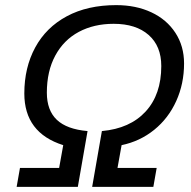

<svg xmlns="http://www.w3.org/2000/svg" viewBox="-20 -730 746 750"><path d="M58 -74H211L227 -163Q75 -211 75 -365Q75 -466 117.5 -544.5Q160 -623 241 -666.5Q322 -710 434 -710Q511 -710 571 -682Q631 -654 665 -602Q699 -550 699 -482Q699 -403 668.5 -335.5Q638 -268 582.5 -223Q527 -178 455 -163L439 -74H592L579 0H340L378 -218Q488 -228 549 -294.5Q610 -361 610 -472Q610 -550 560.5 -593.5Q511 -637 424 -637Q347 -637 288 -605.5Q229 -574 196 -513Q163 -452 163 -368Q163 -299 202 -262Q241 -225 322 -218L284 0H45Z"/></svg>

Font: Niramit
Style: Italic
Weight: 400
Italic angle: -10°
Version: Version 1.000; ttfautohint (v1.6)